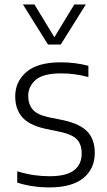

<svg xmlns="http://www.w3.org/2000/svg" viewBox="-20 -828 480 858"><path d="M201 9.5Q123 9.5 57 -12V-62.5Q97 -50.5 131.5 -45.5Q166 -40.5 201.5 -40.5Q276.5 -40.5 310.8 -67Q345 -93.5 345 -141.5Q345 -183 323.8 -205Q302.5 -227 252.5 -238L183 -252.5Q109.5 -269 78.8 -305Q48 -341 48 -397.5Q48 -463 98 -506.2Q148 -549.5 252 -549.5Q316 -549.5 375 -534V-483.5Q342 -492.5 313.2 -496.2Q284.5 -500 252.5 -500Q172.5 -500 139.2 -470.8Q106 -441.5 106 -399.5Q106 -363 125.8 -339.2Q145.5 -315.5 195.5 -304.5L264.5 -290.5Q340 -273.5 371.8 -238.5Q403.5 -203.5 403.5 -145Q403.5 -73.5 352.2 -32Q301 9.5 201 9.5ZM194.5 -629 82.5 -808H134L223 -661.5L312 -808H363.5L251.5 -629Z"/></svg>

Font: Encode Sans Lt
Style: Regular
Weight: 300
Designer: Multiple Designers
Foundry: Impallari Type
Version: Version 3.002; ttfautohint (v1.8.3) -l 8 -r 50 -G 200 -x 14 